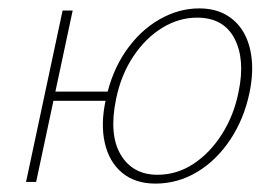

<svg xmlns="http://www.w3.org/2000/svg" viewBox="-20 -433 662 457"><path d="M42 0 129 -408H153L66 0ZM94 -193 99 -215H246L241 -193ZM350 4Q302 4 271 -21.5Q240 -47 229.5 -92.5Q219 -138 232 -197Q246 -263 279.5 -311.5Q313 -360 359 -386.5Q405 -413 454 -413Q491 -413 517.5 -398Q544 -383 559.5 -356.5Q575 -330 579 -293.5Q583 -257 574 -213Q561 -150 528 -100.5Q495 -51 449 -23.5Q403 4 350 4ZM355 -17Q401 -17 440.5 -43Q480 -69 508.5 -114Q537 -159 548 -215Q564 -292 538 -341.5Q512 -391 449 -391Q406 -391 366.5 -367Q327 -343 297.5 -299Q268 -255 256 -196Q239 -112 267.5 -64.5Q296 -17 355 -17Z"/></svg>

Font: Ysabeau Office Thin
Style: Italic
Weight: 250
Italic angle: -12°
Designer: Christian Thalmann (Catharsis Fonts)
Version: Version 2.001;gftools[0.9.30]; featfreeze: tnum,lnum,ss02